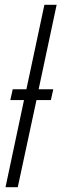

<svg xmlns="http://www.w3.org/2000/svg" viewBox="-20 -780 256 800"><path d="M3 0 80 -363H23L33 -408H90L165 -760H216L141 -408H202L192 -363H132L54 0Z"/></svg>

Font: Noto Sans ExtraCondensed Light
Style: Italic
Weight: 300
Width: 2
Italic angle: -12°
Designer: Monotype Design Team
Foundry: Monotype Imaging Inc.
Version: Version 2.013; ttfautohint (v1.8.4.7-5d5b)